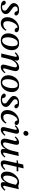

<svg xmlns="http://www.w3.org/2000/svg" viewBox="2160 -2928 782 5141"><g transform="rotate(90 2550.5 -358.0)"><path d="M163 12Q84 12 42 -16Q0 -44 0 -75Q0 -92 13 -107Q26 -122 51 -122Q76 -122 91.5 -108Q107 -94 115.5 -72Q124 -50 127 -28Q138 -25 148.5 -24Q159 -23 169 -23Q210 -23 238 -40.5Q266 -58 266 -93Q266 -124 242 -145.5Q218 -167 172 -198Q145 -217 120 -237.5Q95 -258 79 -283Q63 -308 63 -339Q63 -371 82.5 -403.5Q102 -436 144 -457.5Q186 -479 251 -479Q323 -479 359 -454Q395 -429 395 -400Q395 -385 384.5 -369Q374 -353 348 -353Q315 -353 297.5 -379.5Q280 -406 276 -436Q255 -441 234 -441Q194 -441 173 -422.5Q152 -404 152 -375Q152 -344 176.5 -321.5Q201 -299 248 -267Q275 -249 300 -228.5Q325 -208 341 -182.5Q357 -157 357 -122Q357 -80 332 -50Q307 -20 263 -4Q219 12 163 12Z M605 12Q528 12 484.5 -36Q441 -84 441 -165Q441 -230 467 -287Q493 -344 536 -387Q579 -430 631 -454.5Q683 -479 734 -479Q781 -479 812 -459Q843 -439 843 -408Q843 -387 829 -373Q815 -359 792 -359Q770 -359 747 -376.5Q724 -394 719 -438Q682 -437 650.5 -410Q619 -383 596 -341Q573 -299 560 -252Q547 -205 547 -163Q547 -120 566 -88Q585 -56 637 -56Q680 -56 716.5 -79Q753 -102 780 -140Q796 -132 804 -121Q785 -87 757.5 -56.5Q730 -26 692.5 -7Q655 12 605 12Z M1324 -284Q1324 -233 1307.5 -181Q1291 -129 1258 -85.5Q1225 -42 1176 -15Q1127 12 1063 12Q1009 12 972.5 -7Q936 -26 914 -56Q892 -86 882.5 -121.5Q873 -157 873 -190Q873 -233 888.5 -283Q904 -333 936 -378Q968 -423 1018 -451.5Q1068 -480 1137 -480Q1202 -480 1243.5 -453.5Q1285 -427 1304.5 -382.5Q1324 -338 1324 -284ZM1218 -300Q1218 -362 1198.5 -402.5Q1179 -443 1133 -443Q1097 -443 1068.5 -419Q1040 -395 1020 -355Q1000 -315 989.5 -267.5Q979 -220 979 -172Q979 -110 999.5 -67.5Q1020 -25 1067 -25Q1104 -25 1132 -50Q1160 -75 1179 -116Q1198 -157 1208 -205.5Q1218 -254 1218 -300Z M1555 -182 1513 0H1413L1495 -355Q1502 -384 1502 -393Q1502 -417 1484 -417Q1470 -417 1447.5 -401.5Q1425 -386 1403 -363Q1396 -368 1390.5 -373Q1385 -378 1380 -384Q1420 -431 1462.5 -454.5Q1505 -478 1542 -478Q1576 -478 1590 -461Q1604 -444 1604 -421Q1604 -409 1600.5 -392.5Q1597 -376 1594 -358H1597Q1635 -419 1686.5 -449.5Q1738 -480 1786 -480Q1834 -480 1859.5 -453.5Q1885 -427 1885 -389Q1885 -368 1877.5 -333Q1870 -298 1859 -258Q1848 -218 1837 -179.5Q1826 -141 1818.5 -111.5Q1811 -82 1811 -70Q1811 -63 1815 -57Q1819 -51 1829 -51Q1846 -51 1872 -69Q1898 -87 1919 -113Q1932 -104 1942 -93Q1908 -48 1868.5 -18Q1829 12 1781 12Q1744 12 1727 -6.5Q1710 -25 1710 -53Q1710 -73 1717.5 -106Q1725 -139 1736 -178Q1747 -217 1757.5 -255.5Q1768 -294 1775.5 -326Q1783 -358 1783 -376Q1783 -396 1774 -409Q1765 -422 1742 -422Q1713 -422 1677 -397Q1641 -372 1608.5 -321Q1576 -270 1557 -190Z M2446 -284Q2446 -233 2429.5 -181Q2413 -129 2380 -85.5Q2347 -42 2298 -15Q2249 12 2185 12Q2131 12 2094.5 -7Q2058 -26 2036 -56Q2014 -86 2004.5 -121.5Q1995 -157 1995 -190Q1995 -233 2010.5 -283Q2026 -333 2058 -378Q2090 -423 2140 -451.5Q2190 -480 2259 -480Q2324 -480 2365.5 -453.5Q2407 -427 2426.5 -382.5Q2446 -338 2446 -284ZM2340 -300Q2340 -362 2320.5 -402.5Q2301 -443 2255 -443Q2219 -443 2190.5 -419Q2162 -395 2142 -355Q2122 -315 2111.5 -267.5Q2101 -220 2101 -172Q2101 -110 2121.5 -67.5Q2142 -25 2189 -25Q2226 -25 2254 -50Q2282 -75 2301 -116Q2320 -157 2330 -205.5Q2340 -254 2340 -300Z M2649 12Q2570 12 2528 -16Q2486 -44 2486 -75Q2486 -92 2499 -107Q2512 -122 2537 -122Q2562 -122 2577.5 -108Q2593 -94 2601.5 -72Q2610 -50 2613 -28Q2624 -25 2634.5 -24Q2645 -23 2655 -23Q2696 -23 2724 -40.5Q2752 -58 2752 -93Q2752 -124 2728 -145.5Q2704 -167 2658 -198Q2631 -217 2606 -237.5Q2581 -258 2565 -283Q2549 -308 2549 -339Q2549 -371 2568.5 -403.5Q2588 -436 2630 -457.5Q2672 -479 2737 -479Q2809 -479 2845 -454Q2881 -429 2881 -400Q2881 -385 2870.5 -369Q2860 -353 2834 -353Q2801 -353 2783.5 -379.5Q2766 -406 2762 -436Q2741 -441 2720 -441Q2680 -441 2659 -422.5Q2638 -404 2638 -375Q2638 -344 2662.5 -321.5Q2687 -299 2734 -267Q2761 -249 2786 -228.5Q2811 -208 2827 -182.5Q2843 -157 2843 -122Q2843 -80 2818 -50Q2793 -20 2749 -4Q2705 12 2649 12Z M3091 12Q3014 12 2970.5 -36Q2927 -84 2927 -165Q2927 -230 2953 -287Q2979 -344 3022 -387Q3065 -430 3117 -454.5Q3169 -479 3220 -479Q3267 -479 3298 -459Q3329 -439 3329 -408Q3329 -387 3315 -373Q3301 -359 3278 -359Q3256 -359 3233 -376.5Q3210 -394 3205 -438Q3168 -437 3136.5 -410Q3105 -383 3082 -341Q3059 -299 3046 -252Q3033 -205 3033 -163Q3033 -120 3052 -88Q3071 -56 3123 -56Q3166 -56 3202.5 -79Q3239 -102 3266 -140Q3282 -132 3290 -121Q3271 -87 3243.5 -56.5Q3216 -26 3178.5 -7Q3141 12 3091 12Z M3592 -113Q3605 -104 3615 -93Q3581 -48 3541.5 -18Q3502 12 3454 12Q3417 12 3400 -6.5Q3383 -25 3383 -56Q3383 -67 3385 -79.5Q3387 -92 3390 -105L3450 -355Q3457 -384 3457 -393Q3457 -417 3439 -417Q3425 -417 3402.5 -401.5Q3380 -386 3358 -363Q3351 -368 3345.5 -373Q3340 -378 3335 -384Q3375 -431 3417.5 -454.5Q3460 -478 3497 -478Q3531 -478 3545.5 -460.5Q3560 -443 3560 -417Q3560 -408 3558.5 -397.5Q3557 -387 3555 -376L3491 -110Q3490 -103 3487 -92.5Q3484 -82 3484 -72Q3484 -63 3488 -57Q3492 -51 3502 -51Q3519 -51 3545 -69Q3571 -87 3592 -113ZM3546 -594Q3519 -594 3502 -612Q3485 -630 3485 -656Q3485 -686 3506.5 -707.5Q3528 -729 3558 -729Q3585 -729 3601 -711.5Q3617 -694 3617 -668Q3617 -638 3597 -616Q3577 -594 3546 -594Z M4020 -309 4055 -459Q4079 -461 4104 -463.5Q4129 -466 4153 -469L4156 -465L4074 -111Q4073 -104 4070 -93Q4067 -82 4067 -72Q4067 -63 4071 -57Q4075 -51 4085 -51Q4102 -51 4128 -69Q4154 -87 4175 -113Q4188 -104 4198 -93Q4164 -48 4124.5 -18Q4085 12 4037 12Q4000 12 3984 -6.5Q3968 -25 3968 -53Q3968 -81 3979 -115H3974Q3934 -49 3889 -18.5Q3844 12 3794 12Q3743 12 3717.5 -16.5Q3692 -45 3692 -86Q3692 -108 3698.5 -141.5Q3705 -175 3714.5 -212.5Q3724 -250 3733.5 -286Q3743 -322 3749.5 -350.5Q3756 -379 3756 -394Q3756 -417 3738 -417Q3724 -417 3701.5 -401.5Q3679 -386 3657 -363Q3650 -368 3644.5 -373Q3639 -378 3634 -384Q3674 -431 3716.5 -454.5Q3759 -478 3796 -478Q3830 -478 3844 -460Q3858 -442 3858 -415Q3858 -389 3848.5 -346Q3839 -303 3826 -255Q3813 -207 3803.5 -164.5Q3794 -122 3794 -97Q3794 -77 3803 -62.5Q3812 -48 3834 -48Q3862 -48 3897 -75Q3932 -102 3965.5 -160Q3999 -218 4020 -309Z M4561 -413H4446L4383 -139Q4374 -100 4374 -83Q4374 -67 4381 -57.5Q4388 -48 4406 -48Q4427 -48 4456 -65.5Q4485 -83 4508 -112Q4521 -103 4531 -92Q4496 -43 4451 -15Q4406 13 4358 13Q4326 13 4307.5 0Q4289 -13 4282 -31.5Q4275 -50 4275 -66Q4275 -77 4277 -93Q4279 -109 4284 -132L4346 -413H4271Q4271 -421 4272 -428Q4273 -435 4276 -442L4355 -454Q4362 -483 4370.5 -519.5Q4379 -556 4386 -589Q4410 -591 4435.5 -593.5Q4461 -596 4485 -600L4488 -596Q4481 -566 4474 -535.5Q4467 -505 4456 -457H4569Q4569 -445 4567 -434.5Q4565 -424 4561 -413Z M4696 11Q4665 11 4637 -5.5Q4609 -22 4592 -57Q4575 -92 4575 -147Q4575 -215 4601 -275Q4627 -335 4669 -381Q4711 -427 4761.5 -453.5Q4812 -480 4861 -480Q4880 -480 4904 -474.5Q4928 -469 4954 -456Q4975 -459 4997.5 -462Q5020 -465 5044 -469L5047 -465Q5035 -423 5026 -385.5Q5017 -348 5008 -309L4962 -111Q4961 -104 4958 -93Q4955 -82 4955 -72Q4955 -63 4959 -57Q4963 -51 4973 -51Q4990 -51 5016 -69Q5042 -87 5063 -113Q5076 -104 5086 -93Q5052 -48 5013 -18Q4974 12 4925 12Q4888 12 4872 -6.5Q4856 -25 4856 -53Q4856 -80 4867 -115H4862Q4825 -51 4782.5 -20Q4740 11 4696 11ZM4928 -393Q4907 -412 4884 -423.5Q4861 -435 4837 -435Q4800 -435 4771 -408Q4742 -381 4722 -338.5Q4702 -296 4692 -247.5Q4682 -199 4682 -155Q4682 -95 4698 -73.5Q4714 -52 4736 -52Q4762 -52 4793.5 -77.5Q4825 -103 4855.5 -159.5Q4886 -216 4908 -309Z"/></g></svg>

Font: Tiro Kannada
Style: Italic
Weight: 400
Italic angle: -11°
Designer: Kannada: John Hudson & Fiona Ross, assisted by Kaja Sojewska. Latin: John Hudson with Paul Hanslow, assisted by Kaja Soj
Foundry: Tiro Typeworks Ltd.
Version: Version 1.52